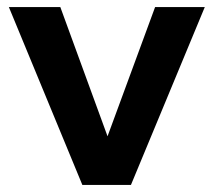

<svg xmlns="http://www.w3.org/2000/svg" viewBox="-20 -521 601 541"><path d="M212 0 5 -501H150L283 -137L417 -501H557L349 0Z"/></svg>

Font: Nunito Sans 7pt
Style: Bold
Weight: 700
Designer: Vernon Adams
Foundry: Vernon Adams
Version: Version 3.101;gftools[0.9.27]